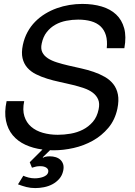

<svg xmlns="http://www.w3.org/2000/svg" viewBox="-20 -751 688 980"><path d="M99.1 146Q110.4 151.4 126 155.3Q141.6 159.2 157.2 159.2Q167.5 159.2 178.7 157.5Q189.9 155.8 200 152.1Q210 148.4 217 142.6Q224.1 136.7 226.1 127.9Q229 113.8 217.5 105.5Q206.1 97.2 185.5 97.2Q173.3 97.2 164.3 99.1Q155.3 101.1 143.1 105L131.8 77.1L196.8 12.2Q148.4 5.9 109.4 -12.2Q70.3 -30.3 44.9 -60.8Q19.5 -91.3 10.5 -134.8Q1.5 -178.2 13.7 -234.9H103.5Q94.2 -189.9 104.5 -157.5Q114.7 -125 139.2 -104Q163.6 -83 199 -73Q234.4 -63 274.9 -63Q307.1 -63 340.8 -68.8Q374.5 -74.7 403.3 -89.4Q432.1 -104 453.9 -129.2Q475.6 -154.3 483.4 -192.9Q489.7 -222.7 481.2 -242.9Q472.7 -263.2 453.9 -277.6Q435.1 -292 407.7 -301.3Q380.4 -310.5 349.1 -318.1Q317.9 -325.7 284.7 -332.8Q251.5 -339.8 220.7 -349.4Q189.9 -358.9 163.6 -372.1Q137.2 -385.3 119.4 -405.5Q101.6 -425.8 95 -454.1Q88.4 -482.4 96.7 -522Q104.5 -558.1 120.6 -587.6Q136.7 -617.2 159.7 -640.4Q182.6 -663.6 210.7 -680.7Q238.8 -697.8 270 -709Q301.3 -720.2 334.2 -725.6Q367.2 -731 399.9 -731Q454.6 -731 499 -717.8Q543.5 -704.6 572.8 -677Q602.1 -649.4 613.8 -606.7Q625.5 -564 614.7 -504.9H524.9Q528.8 -543.5 520.5 -571Q512.2 -598.6 493.2 -616.5Q474.1 -634.3 445.1 -642.6Q416 -650.9 378.9 -650.9Q348.6 -650.9 318.4 -645Q288.1 -639.2 262.7 -625Q237.3 -610.8 218.8 -587.4Q200.2 -564 192.9 -528.8Q187 -502.4 196 -484.1Q205.1 -465.8 224.4 -453.4Q243.7 -440.9 271 -432.4Q298.3 -423.8 329.8 -416.5Q361.3 -409.2 394.5 -401.9Q427.7 -394.5 458.3 -384Q488.8 -373.5 514.9 -358.6Q541 -343.8 558.3 -321.8Q575.7 -299.8 581.8 -269Q587.9 -238.3 579.1 -195.8Q566.9 -138.7 533 -98.4Q499 -58.1 453.4 -32.7Q407.7 -7.3 355.7 4.4Q303.7 16.1 254.9 16.1Q249.5 16.1 244.9 15.9Q240.2 15.6 235.4 15.6L198.2 51.8L199.7 54.2Q210.4 46.9 234.4 46.9Q250.5 46.9 264.6 51.3Q278.8 55.7 288.6 64.9Q298.3 74.2 302.5 87.9Q306.6 101.6 302.7 120.1Q297.4 145 282.2 162.1Q267.1 179.2 247.1 189.7Q227.1 200.2 204.1 204.6Q181.2 209 160.2 209Q135.7 209 114.7 203.6Q93.8 198.2 71.8 189.9Z"/></svg>

Font: XB Khoramshahr
Style: Italic
Weight: 400
Italic angle: -12°
Designer: Behnam
Foundry: Irmug
Version: Version 8.005 2009